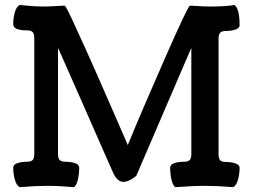

<svg xmlns="http://www.w3.org/2000/svg" viewBox="-20 -754 1033 779"><path d="M59.6 -733.9Q67.9 -733.4 86.7 -731.4Q105.5 -729.5 121.1 -728.5Q136.7 -727.5 156.2 -727.5Q175.3 -727.5 203.4 -729.2Q231.4 -731 237.3 -731Q238.8 -731 240.7 -730.7Q242.7 -730.5 243.2 -730.5Q245.6 -730 256.8 -707.8Q268.1 -685.5 287.8 -642.1Q307.6 -598.6 327.4 -555.2Q347.2 -511.7 375.2 -448Q403.3 -384.3 421.1 -343.3Q439 -302.2 465.3 -241.9Q491.7 -181.6 498.5 -165.5Q556.2 -306.2 649.2 -517.6Q742.2 -729 750 -730.5Q752.9 -731 755.9 -731Q760.7 -731 786.6 -729.2Q812.5 -727.5 829.6 -727.5Q897.5 -727.5 931.2 -733.9Q952.1 -718.8 952.1 -651.9Q952.1 -640.1 936 -634.3Q919.9 -628.4 897.5 -628.4Q878.4 -628.4 872.6 -620.4Q866.7 -612.3 866.7 -597.7V-127.4Q866.7 -112.8 872.6 -104.7Q878.4 -96.7 897.5 -96.7Q919.9 -96.7 936 -90.8Q952.1 -85 952.1 -73.2Q952.1 -48.8 945.8 -25.6Q939.5 -2.4 926.3 5.4Q860.8 0 814.5 0Q761.2 0 691.4 5.4Q680.7 -2.4 675.5 -25.9Q670.4 -49.3 670.4 -74.2Q670.4 -85.9 686.5 -91.8Q702.6 -97.7 725.1 -97.7Q735.8 -97.7 742.7 -100.3Q749.5 -103 752.2 -108.4Q754.9 -113.8 755.6 -117.9Q756.3 -122.1 756.3 -129.4V-559.6Q756.3 -560.1 733.4 -506.8Q710.4 -453.6 677.7 -377.4Q645 -301.3 612.3 -225.1Q579.6 -148.9 556.6 -95.7L533.7 -42Q533.7 -41 525.9 -34.9Q518.1 -28.8 504.9 -22.5Q491.7 -16.1 481 -16.1Q455.6 -16.1 438.5 -54.2Q432.1 -67.9 406.5 -126.5Q380.9 -185.1 349.6 -256.1Q318.4 -327.1 287.6 -397Q256.8 -466.8 236.1 -513.4Q215.3 -560.1 215.3 -559.6V-129.4Q215.3 -122.1 216.1 -117.9Q216.8 -113.8 219.5 -108.4Q222.2 -103 229 -100.3Q235.8 -97.7 246.6 -97.7Q269 -97.7 285.2 -91.8Q301.3 -85.9 301.3 -74.2Q301.3 -49.3 296.1 -25.9Q291 -2.4 280.3 5.4Q220.2 0 171.4 0Q125 0 59.6 5.4Q46.4 -2.4 40 -25.9Q33.7 -49.3 33.7 -74.2Q33.7 -85.9 49.8 -91.8Q65.9 -97.7 88.4 -97.7Q107.4 -97.7 113.3 -105.7Q119.1 -113.8 119.1 -128.4V-600.1Q119.1 -614.7 113.3 -622.8Q107.4 -630.9 88.4 -630.9Q33.7 -630.9 33.7 -656.2Q33.7 -680.2 40 -703.4Q46.4 -726.6 59.6 -733.9Z"/></svg>

Font: Coustard
Style: Regular
Weight: 400
Foundry: vernon adams
Version: Version 1.000